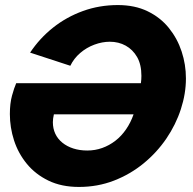

<svg xmlns="http://www.w3.org/2000/svg" viewBox="-20 -734 764 759"><path d="M292 5Q223 5 171.5 -20Q120 -45 86 -86.5Q52 -128 35.5 -179Q19 -230 19 -283Q19 -325 27.5 -356Q36 -387 44 -405H537Q538 -413 538.5 -420Q539 -427 539 -434Q539 -479 522 -508.5Q505 -538 477 -553.5Q449 -569 414 -569Q384 -569 353 -557.5Q322 -546 297 -524.5Q272 -503 258 -474L99 -526Q137 -583 190 -625Q243 -667 308 -690.5Q373 -714 446 -714Q513 -714 563.5 -689.5Q614 -665 647.5 -623.5Q681 -582 698 -530.5Q715 -479 715 -424Q715 -364 695 -302.5Q675 -241 637.5 -186Q600 -131 547.5 -88Q495 -45 430.5 -20Q366 5 292 5ZM325 -139Q356 -139 384 -149Q412 -159 436 -177.5Q460 -196 478.5 -223Q497 -250 508 -282H193Q191 -273 190 -265.5Q189 -258 189 -251Q189 -226 198.5 -205.5Q208 -185 226.5 -170Q245 -155 270 -147Q295 -139 325 -139Z"/></svg>

Font: Raleway Thin ExtraBold
Style: Italic
Weight: 800
Italic angle: -12°
Version: Version 4.026